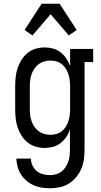

<svg xmlns="http://www.w3.org/2000/svg" viewBox="-20 -781 540 1024"><path d="M247 223Q224 223 202 219.5Q180 216 159.5 207Q139 198 121.5 183Q104 168 92 149.5Q80 131 74 109Q68 87 67 65H145Q145 84 153 101.5Q161 119 175.5 131Q190 143 209 148Q228 153 247 153Q263 153 279 148.5Q295 144 308 134Q321 124 330 110Q339 96 344.5 80Q350 64 351.5 47.5Q353 31 353 15V-91Q346 -69 333.5 -50.5Q321 -32 303 -18Q285 -4 263 2Q241 8 219 8Q194 8 170 1Q146 -6 127 -21.5Q108 -37 94.5 -58.5Q81 -80 73.5 -103Q66 -126 63.5 -150.5Q61 -175 61 -200V-320Q61 -345 63.5 -369.5Q66 -394 73.5 -417Q81 -440 94.5 -461.5Q108 -483 127 -498.5Q146 -514 170 -521Q194 -528 219 -528Q241 -528 263 -522Q285 -516 303 -502Q321 -488 333.5 -469.5Q346 -451 354 -429V-520H477V-450H431V15Q431 41 427.5 67.5Q424 94 414 118Q404 142 387 163Q370 184 347.5 198Q325 212 299 217.5Q273 223 247 223ZM249 -62Q265 -62 281 -66.5Q297 -71 310 -81.5Q323 -92 331.5 -106Q340 -120 345 -135.5Q350 -151 352 -167.5Q354 -184 354 -200V-320Q354 -336 352 -352.5Q350 -369 345 -384.5Q340 -400 331.5 -414Q323 -428 310 -438.5Q297 -449 281 -453.5Q265 -458 249 -458Q232 -458 216 -453.5Q200 -449 186.5 -439Q173 -429 163.5 -415Q154 -401 148.5 -385.5Q143 -370 141 -353.5Q139 -337 139 -320V-200Q139 -183 141 -166.5Q143 -150 148.5 -134.5Q154 -119 163.5 -105Q173 -91 186.5 -81Q200 -71 216 -66.5Q232 -62 249 -62ZM153 -592 111 -621 202 -761H298L389 -621L347 -592L250 -705Z"/></svg>

Font: Iosevka Curly Slab
Style: Regular
Weight: 400
Monospace: yes
Designer: Belleve Invis
Foundry: Belleve Invis
Version: Version 22.1.2; ttfautohint (v1.8.4)